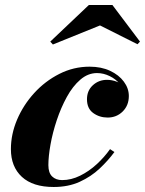

<svg xmlns="http://www.w3.org/2000/svg" viewBox="-20 -736 578 766"><path d="M194 10Q111 10 67.2 -30.5Q23.5 -71 23.5 -141Q23.5 -200.5 48.2 -258.8Q73 -317 116.5 -364.8Q160 -412.5 216.8 -441.2Q273.5 -470 337.5 -470Q384 -470 419.2 -453.5Q454.5 -437 474.2 -410.2Q494 -383.5 494 -353Q494 -315.5 469.5 -291.2Q445 -267 409.5 -267Q377 -267 352 -285Q327 -303 327 -340Q327 -374.5 350.5 -396Q374 -417.5 407 -417.5Q426 -417.5 445.8 -410.2Q465.5 -403 479.2 -388.5Q493 -374 493 -353H476Q476 -378.5 459.5 -399.2Q443 -420 418 -432.2Q393 -444.5 367 -444.5Q331 -444.5 300.5 -418.2Q270 -392 246.5 -349Q223 -306 206.5 -256.5Q190 -207 181.5 -159.5Q173 -112 173 -77Q173 -46.5 188 -32Q203 -17.5 228 -17.5Q264 -17.5 299.5 -35Q335 -52.5 365.8 -80.8Q396.5 -109 419 -141L436.5 -129.5Q411.5 -95.5 377.5 -63.5Q343.5 -31.5 298.2 -10.8Q253 10 194 10ZM191 -558.5 180.5 -570 334.5 -716H428.5L538.5 -570L528.5 -559.5L379 -634.5Z"/></svg>

Font: Bodoni Moda ExtraBold
Style: Italic
Weight: 800
Italic angle: -13°
Version: Version 2.005